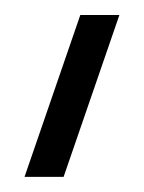

<svg xmlns="http://www.w3.org/2000/svg" viewBox="-20 -110 189 252"><path d="M136.7 -90.3 63.5 122.1H12.2L85.4 -90.3Z"/></svg>

Font: Voltera Light
Style: Light
Weight: 300
Designer: Bernd Montag
Version: Version 1.301